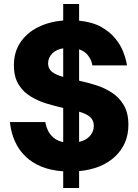

<svg xmlns="http://www.w3.org/2000/svg" viewBox="-20 -852 692 966"><path d="M298 94V10Q232 5 186.5 -14.5Q141 -34 111.5 -62Q82 -90 65.5 -120.5Q49 -151 41.5 -178Q34 -205 32 -221.5Q30 -238 30 -238H208Q208 -238 210.5 -225.5Q213 -213 221.5 -195Q230 -177 248 -160.5Q266 -144 298 -137V-309L289 -311Q254 -319 213 -331.5Q172 -344 134.5 -366.5Q97 -389 73.5 -427Q50 -465 50 -524Q50 -590 82.5 -638.5Q115 -687 171 -715Q227 -743 298 -749V-832H378V-748Q446 -741 490 -716Q534 -691 560 -658.5Q586 -626 598.5 -595Q611 -564 615 -543.5Q619 -523 619 -523H445Q445 -523 441 -538.5Q437 -554 422.5 -573.5Q408 -593 378 -604V-446L395 -442Q427 -435 466 -422.5Q505 -410 542 -386.5Q579 -363 602.5 -323.5Q626 -284 626 -224Q626 -128 559.5 -65Q493 -2 378 9V94ZM222 -533Q222 -507 240.5 -491.5Q259 -476 298 -465V-609Q262 -603 242 -582Q222 -561 222 -533ZM452 -219Q452 -247 433 -263.5Q414 -280 378 -290V-138Q413 -146 432.5 -168Q452 -190 452 -219Z"/></svg>

Font: Be Vietnam Pro Black
Style: Regular
Weight: 900
Designer: Lam Bao, Tony Le, Vietanh Nguyen
Foundry: Yellow Type Foundry
Version: Version 1.002; ttfautohint (v1.8.3)